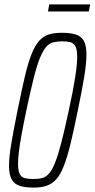

<svg xmlns="http://www.w3.org/2000/svg" viewBox="-20 -845 430 873"><path d="M133 8Q94 8 69.5 0Q45 -8 33 -29.5Q21 -51 21 -91Q21 -131 31.5 -193Q42 -255 60 -344Q78 -433 92.5 -495Q107 -557 122.5 -596.5Q138 -636 157 -658Q176 -680 201 -688Q226 -696 261 -696Q300 -696 325 -688Q350 -680 361.5 -658.5Q373 -637 373 -597Q373 -557 363 -495.5Q353 -434 334 -344Q316 -254 301 -192.5Q286 -131 270.5 -91Q255 -51 236 -30Q217 -9 192 -0.5Q167 8 133 8ZM131 -31Q155 -31 172 -35.5Q189 -40 203 -56Q217 -72 230.5 -105.5Q244 -139 259 -197Q274 -255 293 -344Q313 -436 322 -494.5Q331 -553 331 -586Q331 -619 323 -634Q315 -649 300.5 -653Q286 -657 263 -657Q240 -657 222 -652.5Q204 -648 190 -632Q176 -616 162 -582.5Q148 -549 133.5 -491Q119 -433 100 -344Q87 -282 78.5 -235.5Q70 -189 66 -156Q62 -123 62 -101Q62 -69 69.5 -54Q77 -39 93 -35Q109 -31 131 -31ZM198 -793 204 -825H390L384 -793Z"/></svg>

Font: Saira UltraCondensed ExtraLight
Style: Italic
Weight: 250
Width: 1
Italic angle: -12°
Designer: Hector Gatti with collaboration of the Omnibus-Type team
Foundry: Omnibus-Type
Version: Version 1.101